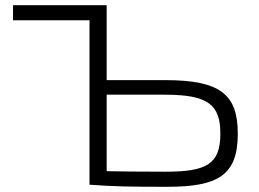

<svg xmlns="http://www.w3.org/2000/svg" viewBox="-20 -710 996 738"><path d="M390 -402V-690H30V-632H324V0C420 7 482 8 622 8C817 8 894 -35 894 -196C894 -347 827 -402 615 -402ZM615 -50C519 -50 441 -51 390 -52V-346H615C782 -346 827 -306 827 -196C827 -78 773 -50 615 -50Z"/></svg>

Font: Exo 2 Light Expanded
Style: Regular
Weight: 300
Width: 7
Designer: Natanael Gama
Version: Version 1.001;PS 001.001;hotconv 1.0.70;makeotf.lib2.5.58329